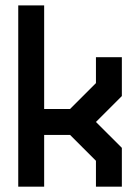

<svg xmlns="http://www.w3.org/2000/svg" viewBox="-20 -704 528 724"><path d="M48.8 -683.6H146.5V-293H244.1L341.8 -390.6V-488.3H439.5V-341.8L341.8 -244.1L439.5 -146.5V0H341.8V-97.7L244.1 -195.3H146.5V0H48.8Z"/></svg>

Font: BabelStone Moon Runes
Style: Regular
Weight: 400
Designer: Andrew West
Foundry: BabelStone
Version: Version 7.001 March 14, 2022